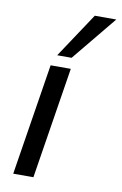

<svg xmlns="http://www.w3.org/2000/svg" viewBox="-86 -803 540 853"><g transform="rotate(10 184.0 -377.0)"><path d="M36 0 116 -503H207L127 0ZM137 -552 271 -754H368L202 -552Z"/></g></svg>

Font: Mulish ExtraLight Medium
Style: Italic
Weight: 500
Italic angle: -9°
Version: Version 3.603